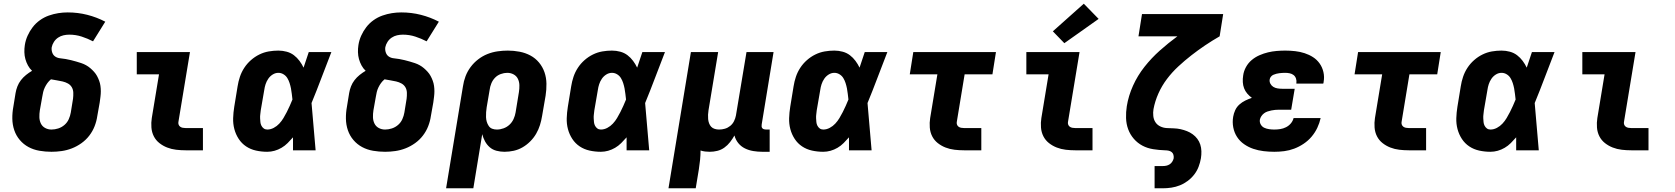

<svg xmlns="http://www.w3.org/2000/svg" viewBox="-20 -811 9040 1036"><path d="M258 8Q225 8 193 2.5Q161 -3 134 -17.5Q107 -32 87 -55.5Q67 -79 57 -108.5Q47 -138 46.5 -170.5Q46 -203 52 -235L64 -309Q67 -327 74 -345Q81 -363 93 -378.5Q105 -394 120.5 -406.5Q136 -419 153 -429Q140 -441 131 -457.5Q122 -474 117 -492Q112 -510 111.5 -529.5Q111 -549 114 -568Q118 -594 129 -618.5Q140 -643 156.5 -664.5Q173 -686 195.5 -702Q218 -718 243.5 -727Q269 -736 294.5 -740Q320 -744 345 -744Q400 -744 451 -731Q502 -718 548 -694L482 -588Q453 -603 421 -613.5Q389 -624 354 -624Q338 -624 322.5 -620.5Q307 -617 293.5 -608Q280 -599 271 -585Q262 -571 259 -556Q257 -541 262 -527Q267 -513 278.5 -505.5Q290 -498 305 -496.5Q320 -495 334.5 -492.5Q349 -490 363 -486.5Q377 -483 391 -479Q405 -475 418.5 -470.5Q432 -466 444.5 -459Q457 -452 467.5 -443Q478 -434 487.5 -423.5Q497 -413 503.5 -401Q510 -389 515 -375.5Q520 -362 522 -347.5Q524 -333 524 -318.5Q524 -304 522 -288.5Q520 -273 518 -258L505 -185Q501 -157 490.5 -130Q480 -103 462 -79.5Q444 -56 419.5 -38.5Q395 -21 368 -10.5Q341 0 313 4Q285 8 258 8ZM258 -112Q276 -112 294.5 -118Q313 -124 328 -137Q343 -150 351 -168Q359 -186 362 -204L374 -278Q376 -294 375.5 -310.5Q375 -327 367.5 -340Q360 -353 346.5 -360.5Q333 -368 317.5 -371.5Q302 -375 286.5 -377.5Q271 -380 255 -383Q244 -374 236 -363Q228 -352 222 -339.5Q216 -327 213 -314.5Q210 -302 208 -289L195 -216Q192 -197 192.5 -178.5Q193 -160 200.5 -144.5Q208 -129 223.5 -120.5Q239 -112 258 -112Z M982 0Q956 0 930.5 -3Q905 -6 882 -15Q859 -24 840 -39Q821 -54 810 -75.5Q799 -97 797 -123Q795 -149 799 -174L838 -410H718V-530H1005L943 -155Q941 -147 943.5 -139.5Q946 -132 952 -127.5Q958 -123 966 -121.5Q974 -120 982 -120H1075V0Z M1422 8Q1391 8 1361.5 1.5Q1332 -5 1308 -21Q1284 -37 1268 -61.5Q1252 -86 1244.5 -114.5Q1237 -143 1238 -173.5Q1239 -204 1244 -235L1262 -345Q1266 -371 1274.5 -396.5Q1283 -422 1298 -445Q1313 -468 1334 -486.5Q1355 -505 1379.5 -517Q1404 -529 1430 -533.5Q1456 -538 1482 -538Q1505 -538 1527 -532Q1549 -526 1566 -513Q1583 -500 1596 -482.5Q1609 -465 1618 -446Q1625 -467 1632 -488Q1639 -509 1646 -530H1768Q1741 -461 1715 -392Q1689 -323 1661 -255Q1667 -191 1672 -127.5Q1677 -64 1683 0H1561Q1561 -18 1561 -35.5Q1561 -53 1561 -70Q1547 -54 1532 -39Q1517 -24 1499 -13.5Q1481 -3 1461.5 2.5Q1442 8 1422 8ZM1422 -112Q1440 -112 1457 -121Q1474 -130 1487 -144Q1500 -158 1509.5 -174Q1519 -190 1527.5 -206.5Q1536 -223 1543.5 -240Q1551 -257 1558 -274Q1556 -289 1554.5 -304Q1553 -319 1550 -334Q1547 -349 1542.5 -363Q1538 -377 1530.5 -389.5Q1523 -402 1510 -410Q1497 -418 1482 -418Q1466 -418 1451.5 -409Q1437 -400 1427.5 -386Q1418 -372 1413 -356.5Q1408 -341 1406 -326L1387 -216Q1386 -205 1384.5 -194.5Q1383 -184 1383.5 -173Q1384 -162 1385 -152Q1386 -142 1390.5 -133Q1395 -124 1403 -118Q1411 -112 1422 -112Z M2058 8Q2025 8 1993 2.5Q1961 -3 1934 -17.5Q1907 -32 1887 -55.5Q1867 -79 1857 -108.5Q1847 -138 1846.5 -170.5Q1846 -203 1852 -235L1864 -309Q1867 -327 1874 -345Q1881 -363 1893 -378.5Q1905 -394 1920.5 -406.5Q1936 -419 1953 -429Q1940 -441 1931 -457.5Q1922 -474 1917 -492Q1912 -510 1911.5 -529.5Q1911 -549 1914 -568Q1918 -594 1929 -618.5Q1940 -643 1956.5 -664.5Q1973 -686 1995.5 -702Q2018 -718 2043.5 -727Q2069 -736 2094.5 -740Q2120 -744 2145 -744Q2200 -744 2251 -731Q2302 -718 2348 -694L2282 -588Q2253 -603 2221 -613.5Q2189 -624 2154 -624Q2138 -624 2122.5 -620.5Q2107 -617 2093.5 -608Q2080 -599 2071 -585Q2062 -571 2059 -556Q2057 -541 2062 -527Q2067 -513 2078.5 -505.5Q2090 -498 2105 -496.5Q2120 -495 2134.5 -492.5Q2149 -490 2163 -486.5Q2177 -483 2191 -479Q2205 -475 2218.5 -470.5Q2232 -466 2244.5 -459Q2257 -452 2267.5 -443Q2278 -434 2287.5 -423.5Q2297 -413 2303.5 -401Q2310 -389 2315 -375.5Q2320 -362 2322 -347.5Q2324 -333 2324 -318.5Q2324 -304 2322 -288.5Q2320 -273 2318 -258L2305 -185Q2301 -157 2290.5 -130Q2280 -103 2262 -79.5Q2244 -56 2219.5 -38.5Q2195 -21 2168 -10.5Q2141 0 2113 4Q2085 8 2058 8ZM2058 -112Q2076 -112 2094.5 -118Q2113 -124 2128 -137Q2143 -150 2151 -168Q2159 -186 2162 -204L2174 -278Q2176 -294 2175.5 -310.5Q2175 -327 2167.5 -340Q2160 -353 2146.5 -360.5Q2133 -368 2117.5 -371.5Q2102 -375 2086.5 -377.5Q2071 -380 2055 -383Q2044 -374 2036 -363Q2028 -352 2022 -339.5Q2016 -327 2013 -314.5Q2010 -302 2008 -289L1995 -216Q1992 -197 1992.5 -178.5Q1993 -160 2000.5 -144.5Q2008 -129 2023.5 -120.5Q2039 -112 2058 -112Z M2387 205 2478 -345Q2482 -373 2492 -399.5Q2502 -426 2519.5 -449.5Q2537 -473 2560.5 -491Q2584 -509 2610.5 -519.5Q2637 -530 2665 -534Q2693 -538 2720 -538Q2752 -538 2783.5 -532Q2815 -526 2842 -511.5Q2869 -497 2888.5 -473.5Q2908 -450 2918 -421Q2928 -392 2928.5 -359.5Q2929 -327 2924 -295L2905 -185Q2901 -160 2893.5 -136Q2886 -112 2873 -89.5Q2860 -67 2841 -48Q2822 -29 2799.5 -16Q2777 -3 2752 2.5Q2727 8 2702 8Q2680 8 2659 2.5Q2638 -3 2622.5 -16.5Q2607 -30 2597 -48.5Q2587 -67 2582 -87L2534 205ZM2661 -112Q2679 -112 2697 -118.5Q2715 -125 2729 -138Q2743 -151 2751 -168.5Q2759 -186 2762 -204L2780 -314Q2783 -333 2782.5 -351.5Q2782 -370 2774.5 -385.5Q2767 -401 2751.5 -409.5Q2736 -418 2717 -418Q2717 -418 2717 -418Q2717 -418 2717 -418Q2700 -418 2682 -411.5Q2664 -405 2651 -391.5Q2638 -378 2631 -360.5Q2624 -343 2622 -326L2606 -232Q2604 -219 2603 -205.5Q2602 -192 2602.5 -179Q2603 -166 2606.5 -154Q2610 -142 2617 -131.5Q2624 -121 2635.5 -116.5Q2647 -112 2661 -112Z M3222 8Q3191 8 3161.5 1.5Q3132 -5 3108 -21Q3084 -37 3068 -61.5Q3052 -86 3044.5 -114.5Q3037 -143 3038 -173.5Q3039 -204 3044 -235L3062 -345Q3066 -371 3074.5 -396.5Q3083 -422 3098 -445Q3113 -468 3134 -486.5Q3155 -505 3179.5 -517Q3204 -529 3230 -533.5Q3256 -538 3282 -538Q3305 -538 3327 -532Q3349 -526 3366 -513Q3383 -500 3396 -482.5Q3409 -465 3418 -446Q3425 -467 3432 -488Q3439 -509 3446 -530H3568Q3541 -461 3515 -392Q3489 -323 3461 -255Q3467 -191 3472 -127.5Q3477 -64 3483 0H3361Q3361 -18 3361 -35.5Q3361 -53 3361 -70Q3347 -54 3332 -39Q3317 -24 3299 -13.5Q3281 -3 3261.5 2.5Q3242 8 3222 8ZM3222 -112Q3240 -112 3257 -121Q3274 -130 3287 -144Q3300 -158 3309.5 -174Q3319 -190 3327.5 -206.5Q3336 -223 3343.5 -240Q3351 -257 3358 -274Q3356 -289 3354.5 -304Q3353 -319 3350 -334Q3347 -349 3342.5 -363Q3338 -377 3330.5 -389.5Q3323 -402 3310 -410Q3297 -418 3282 -418Q3266 -418 3251.5 -409Q3237 -400 3227.5 -386Q3218 -372 3213 -356.5Q3208 -341 3206 -326L3187 -216Q3186 -205 3184.5 -194.5Q3183 -184 3183.5 -173Q3184 -162 3185 -152Q3186 -142 3190.5 -133Q3195 -124 3203 -118Q3211 -112 3222 -112Z M3587 205 3708 -530H3855L3803 -216Q3801 -204 3800.5 -192Q3800 -180 3801 -168.5Q3802 -157 3806 -146Q3810 -135 3817.5 -127Q3825 -119 3836.5 -115.5Q3848 -112 3860 -112Q3876 -112 3891.5 -116.5Q3907 -121 3920 -131.5Q3933 -142 3940.5 -157Q3948 -172 3951 -188L4008 -530H4154L4090 -140Q4089 -134 4089.5 -128.5Q4090 -123 4093.5 -119Q4097 -115 4102.5 -113.5Q4108 -112 4113 -112H4133V8H4093Q4069 8 4044.5 4Q4020 0 3999 -10.5Q3978 -21 3963.5 -39Q3949 -57 3943 -80Q3933 -62 3919.5 -44.5Q3906 -27 3888.5 -14.5Q3871 -2 3850.5 3Q3830 8 3810 8Q3797 8 3784.5 6.5Q3772 5 3760 1Q3760 26 3757.5 51.5Q3755 77 3751 102L3734 205Z M4422 8Q4391 8 4361.5 1.5Q4332 -5 4308 -21Q4284 -37 4268 -61.5Q4252 -86 4244.5 -114.5Q4237 -143 4238 -173.5Q4239 -204 4244 -235L4262 -345Q4266 -371 4274.5 -396.5Q4283 -422 4298 -445Q4313 -468 4334 -486.5Q4355 -505 4379.5 -517Q4404 -529 4430 -533.5Q4456 -538 4482 -538Q4505 -538 4527 -532Q4549 -526 4566 -513Q4583 -500 4596 -482.5Q4609 -465 4618 -446Q4625 -467 4632 -488Q4639 -509 4646 -530H4768Q4741 -461 4715 -392Q4689 -323 4661 -255Q4667 -191 4672 -127.5Q4677 -64 4683 0H4561Q4561 -18 4561 -35.5Q4561 -53 4561 -70Q4547 -54 4532 -39Q4517 -24 4499 -13.5Q4481 -3 4461.5 2.5Q4442 8 4422 8ZM4422 -112Q4440 -112 4457 -121Q4474 -130 4487 -144Q4500 -158 4509.5 -174Q4519 -190 4527.5 -206.5Q4536 -223 4543.5 -240Q4551 -257 4558 -274Q4556 -289 4554.5 -304Q4553 -319 4550 -334Q4547 -349 4542.5 -363Q4538 -377 4530.5 -389.5Q4523 -402 4510 -410Q4497 -418 4482 -418Q4466 -418 4451.5 -409Q4437 -400 4427.5 -386Q4418 -372 4413 -356.5Q4408 -341 4406 -326L4387 -216Q4386 -205 4384.5 -194.5Q4383 -184 4383.5 -173Q4384 -162 4385 -152Q4386 -142 4390.5 -133Q4395 -124 4403 -118Q4411 -112 4422 -112Z M5182 0Q5156 0 5130.5 -3Q5105 -6 5082 -15Q5059 -24 5040 -39Q5021 -54 5010 -75.5Q4999 -97 4997 -123Q4995 -149 4999 -174L5038 -410H4889L4908 -530H5354L5335 -410H5185L5143 -155Q5141 -147 5143.5 -139.5Q5146 -132 5152 -127.5Q5158 -123 5166 -121.5Q5174 -120 5182 -120H5275V0Z M5782 0Q5756 0 5730.5 -3Q5705 -6 5682 -15Q5659 -24 5640 -39Q5621 -54 5610 -75.5Q5599 -97 5597 -123Q5595 -149 5599 -174L5638 -410H5518V-530H5805L5743 -155Q5741 -147 5743.5 -139.5Q5746 -132 5752 -127.5Q5758 -123 5766 -121.5Q5774 -120 5782 -120H5875V0ZM5723 -578 5661 -642 5828 -791 5908 -709Z M6210 205V85H6254Q6264 85 6273.5 83Q6283 81 6291.5 75.5Q6300 70 6305.5 61Q6311 52 6313 43Q6314 33 6311.5 24Q6309 15 6302 9.5Q6295 4 6285.5 2Q6276 0 6266 0Q6234 -1 6202.5 -6Q6171 -11 6144.5 -25Q6118 -39 6098 -62Q6078 -85 6067.5 -113.5Q6057 -142 6056 -174Q6055 -206 6060 -238Q6069 -294 6093.5 -348.5Q6118 -403 6155.5 -450.5Q6193 -498 6238.5 -538.5Q6284 -579 6333 -615H6123L6142 -735H6580L6561 -615Q6521 -592 6483 -566.5Q6445 -541 6408.5 -512.5Q6372 -484 6338 -452.5Q6304 -421 6276.5 -384.5Q6249 -348 6230.5 -306.5Q6212 -265 6204 -222Q6201 -204 6203 -185Q6205 -166 6214.5 -151.5Q6224 -137 6240.5 -129Q6257 -121 6275.5 -120Q6294 -119 6313 -118.5Q6332 -118 6350 -114Q6368 -110 6384.5 -103.5Q6401 -97 6415.5 -86.5Q6430 -76 6440.5 -62Q6451 -48 6456.5 -31Q6462 -14 6462.5 5Q6463 24 6460 43Q6456 66 6447.5 88.5Q6439 111 6424 130.5Q6409 150 6389 165Q6369 180 6346.5 189Q6324 198 6300.5 201.5Q6277 205 6254 205Z M6856 8Q6827 8 6798 4.5Q6769 1 6742.5 -8Q6716 -17 6693 -33Q6670 -49 6655 -72Q6640 -95 6634.5 -123.5Q6629 -152 6634 -181Q6637 -199 6645 -216.5Q6653 -234 6667.5 -247Q6682 -260 6699.5 -268.5Q6717 -277 6735 -283Q6721 -293 6710 -306Q6699 -319 6693 -334.5Q6687 -350 6686 -368Q6685 -386 6688 -404Q6691 -427 6703 -449Q6715 -471 6734 -487Q6753 -503 6776 -513Q6799 -523 6822 -528.5Q6845 -534 6868.5 -536Q6892 -538 6915 -538Q6942 -538 6968.5 -535Q6995 -532 7019.5 -524Q7044 -516 7065 -502.5Q7086 -489 7100.5 -468.5Q7115 -448 7121 -422Q7127 -396 7122 -369Q7122 -367 7121.5 -364.5Q7121 -362 7120 -360H6975Q6975 -361 6975 -361.5Q6975 -362 6975 -363Q6977 -375 6973 -387Q6969 -399 6960 -406Q6951 -413 6939 -415.5Q6927 -418 6915 -418Q6907 -418 6899 -417.5Q6891 -417 6883 -416Q6875 -415 6867 -413Q6859 -411 6851 -407.5Q6843 -404 6837.5 -397Q6832 -390 6831 -382Q6829 -370 6835 -359Q6841 -348 6851 -342Q6861 -336 6873.5 -334Q6886 -332 6899 -332H6966L6947 -219H6880Q6870 -219 6860 -218Q6850 -217 6840 -215Q6830 -213 6819.5 -209.5Q6809 -206 6800.5 -199.5Q6792 -193 6786 -184Q6780 -175 6778 -165Q6776 -151 6783 -139Q6790 -127 6802 -121.5Q6814 -116 6828 -114Q6842 -112 6856 -112Q6872 -112 6888 -114.5Q6904 -117 6919 -124.5Q6934 -132 6945 -145Q6956 -158 6960 -174H7106Q7100 -147 7088 -121.5Q7076 -96 7057.5 -74Q7039 -52 7014.5 -35.5Q6990 -19 6963.5 -9Q6937 1 6910 4.5Q6883 8 6856 8Z M7582 0Q7556 0 7530.5 -3Q7505 -6 7482 -15Q7459 -24 7440 -39Q7421 -54 7410 -75.5Q7399 -97 7397 -123Q7395 -149 7399 -174L7438 -410H7289L7308 -530H7754L7735 -410H7585L7543 -155Q7541 -147 7543.5 -139.5Q7546 -132 7552 -127.5Q7558 -123 7566 -121.5Q7574 -120 7582 -120H7675V0Z M8022 8Q7991 8 7961.5 1.5Q7932 -5 7908 -21Q7884 -37 7868 -61.5Q7852 -86 7844.5 -114.5Q7837 -143 7838 -173.5Q7839 -204 7844 -235L7862 -345Q7866 -371 7874.5 -396.5Q7883 -422 7898 -445Q7913 -468 7934 -486.5Q7955 -505 7979.5 -517Q8004 -529 8030 -533.5Q8056 -538 8082 -538Q8105 -538 8127 -532Q8149 -526 8166 -513Q8183 -500 8196 -482.5Q8209 -465 8218 -446Q8225 -467 8232 -488Q8239 -509 8246 -530H8368Q8341 -461 8315 -392Q8289 -323 8261 -255Q8267 -191 8272 -127.5Q8277 -64 8283 0H8161Q8161 -18 8161 -35.5Q8161 -53 8161 -70Q8147 -54 8132 -39Q8117 -24 8099 -13.5Q8081 -3 8061.5 2.5Q8042 8 8022 8ZM8022 -112Q8040 -112 8057 -121Q8074 -130 8087 -144Q8100 -158 8109.5 -174Q8119 -190 8127.5 -206.5Q8136 -223 8143.5 -240Q8151 -257 8158 -274Q8156 -289 8154.5 -304Q8153 -319 8150 -334Q8147 -349 8142.5 -363Q8138 -377 8130.5 -389.5Q8123 -402 8110 -410Q8097 -418 8082 -418Q8066 -418 8051.5 -409Q8037 -400 8027.5 -386Q8018 -372 8013 -356.5Q8008 -341 8006 -326L7987 -216Q7986 -205 7984.5 -194.5Q7983 -184 7983.5 -173Q7984 -162 7985 -152Q7986 -142 7990.5 -133Q7995 -124 8003 -118Q8011 -112 8022 -112Z M8782 0Q8756 0 8730.5 -3Q8705 -6 8682 -15Q8659 -24 8640 -39Q8621 -54 8610 -75.5Q8599 -97 8597 -123Q8595 -149 8599 -174L8638 -410H8518V-530H8805L8743 -155Q8741 -147 8743.5 -139.5Q8746 -132 8752 -127.5Q8758 -123 8766 -121.5Q8774 -120 8782 -120H8875V0Z"/></svg>

Font: Iosevka Curly HvExObl
Style: Regular
Weight: 900
Width: 7
Italic angle: -9°
Monospace: yes
Designer: Belleve Invis
Foundry: Belleve Invis
Version: Version 11.1.0; ttfautohint (v1.8.3)